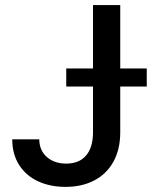

<svg xmlns="http://www.w3.org/2000/svg" viewBox="-20 -727 599 757"><path d="M454.1 -707V-457H558.6V-385.7H454.1V-206.1Q454.1 -138.7 427.5 -90.1Q400.9 -41.5 352.1 -15.9Q303.2 9.8 238.3 9.8Q177.7 9.8 130.1 -12.2Q82.5 -34.2 55.4 -76.7Q28.3 -119.1 28.3 -177.7H134.8Q135.3 -133.8 164.8 -107.9Q194.3 -82 241.2 -82Q292 -82 319.3 -113.8Q346.7 -145.5 346.7 -206.1V-385.7H241.2V-457H346.7V-707Z"/></svg>

Font: Pretendard JP Medium
Style: Regular
Weight: 500
Designer: Base glyphs from Inter by Rasmus Andersson; Hangeul glyphs from Noto Sans CJK(Source Han Sans) by Jang Soo-young and Kan
Foundry: Kil Hyung-jin
Version: Version 1.309